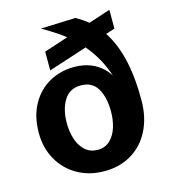

<svg xmlns="http://www.w3.org/2000/svg" viewBox="-114 -848 835 948"><g transform="rotate(-15 304.0 -374.0)"><path d="M38 -255.5Q38 -340.5 72.2 -401.8Q106.5 -463 163.8 -494.5Q221 -526 288.5 -526Q348.5 -526 393.2 -502.2Q438 -478.5 465 -435Q433.5 -530.5 370.5 -604.5L172.5 -540V-636L296 -676.5Q273.5 -694 253.5 -707.2Q233.5 -720.5 204.5 -738L182 -751.5L359.5 -758Q394 -739 420.5 -717L532 -753.5V-657.5L486 -642.5Q571 -514 569.5 -279Q569 -193.5 536 -128Q503 -62.5 443 -26.2Q383 10 304 10Q226 10 165.5 -24.8Q105 -59.5 71.5 -120Q38 -180.5 38 -255.5ZM298.5 -100.5Q337 -100.5 362 -124.8Q387 -149 398.5 -186.8Q410 -224.5 410 -266.5Q410 -339 383.5 -384.2Q357 -429.5 298.5 -429.5Q240.5 -429.5 212.2 -382.8Q184 -336 184 -266.5Q184 -224.5 195.8 -186.8Q207.5 -149 233.2 -124.8Q259 -100.5 298.5 -100.5Z"/></g></svg>

Font: 1883 Sans
Style: Bold
Weight: 700
Designer: 1883 Sans project is a fork of Public Sans.
Version: Version 1.009